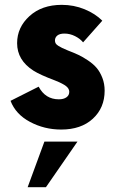

<svg xmlns="http://www.w3.org/2000/svg" viewBox="-20 -530 480 800"><path d="M234.9 9.8Q165 9.8 105.2 -22Q45.4 -53.7 23.9 -109.9L141.1 -168.9Q168.9 -116.2 225.1 -116.2Q245.1 -116.2 256.8 -124.5Q268.6 -132.8 268.6 -147.5Q268.6 -160.6 255.4 -171.1Q242.2 -181.6 209 -194.8Q146.5 -218.3 119.1 -235.8Q51.3 -279.3 51.3 -350.1Q51.3 -416 102.8 -462.9Q154.3 -509.8 237.3 -509.8Q287.6 -509.8 332.3 -491.5Q377 -473.1 406.2 -443.8L326.2 -353.5Q314 -368.7 292.7 -379.4Q271.5 -390.1 248.5 -390.1Q229 -390.1 219 -382.1Q209 -374 209 -361.3Q209 -354.5 211.9 -349.4Q214.8 -344.2 222.9 -339.1Q231 -334 238.8 -330.3Q246.6 -326.7 262.7 -319.8Q288.1 -310.1 306.4 -301.5Q324.7 -293 346.9 -278.1Q369.1 -263.2 383.1 -246.6Q397 -230 406.5 -205.6Q416 -181.2 416 -152.3Q416 -80.6 366.9 -35.4Q317.9 9.8 234.9 9.8ZM171.4 250H95.2L165 60.1H302.7Z"/></svg>

Font: Now
Style: Bold
Weight: 700
Designer: Alfredo Marco Pradil
Foundry: Alfredo Marco Pradil
Version: Version 1.002;PS 001.002;hotconv 1.0.88;makeotf.lib2.5.64775